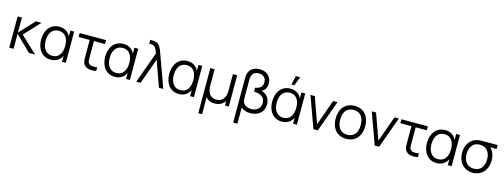

<svg xmlns="http://www.w3.org/2000/svg" viewBox="-14 -1873 8419 3206"><g transform="rotate(15 4196.0 -270.0)"><path d="M69.5 0H144V-260L409 0H516L230 -270L483 -540H385L144 -280V-540H70Z M789 15C878.5 15 948 -29.5 981.5 -105V0H1047.5V-540H981.5V-436.5C948.5 -511 881 -555 791 -555C636 -555 548.5 -431.5 548.5 -270C548.5 -108.5 636 15 789 15ZM796.5 -53.5C682.5 -53.5 626.5 -148 626.5 -270.5C626.5 -396.5 684 -486.5 797 -486.5C909.5 -486.5 965 -397.5 965 -270.5C965 -145.5 910 -53.5 796.5 -53.5Z M1457 4.5C1489.5 9.5 1537.5 8.5 1573 0V-64.5C1545 -59 1512 -57.5 1483.5 -60.5C1455 -63.5 1433 -74.5 1418.5 -100.5C1405 -126.5 1407.5 -152.5 1407.5 -198.5V-472H1599V-540H1142.5V-472H1334V-195.5C1334 -140 1331.5 -102.5 1352 -63.5C1375 -20 1413 -1.5 1457 4.5Z M1896.5 15C1986 15 2055.5 -29.5 2089 -105V0H2155V-540H2089V-436.5C2056 -511 1988.5 -555 1898.5 -555C1743.5 -555 1656 -431.5 1656 -270C1656 -108.5 1743.5 15 1896.5 15ZM1904 -53.5C1790 -53.5 1734 -148 1734 -270.5C1734 -396.5 1791.5 -486.5 1904.5 -486.5C2017 -486.5 2072.5 -397.5 2072.5 -270.5C2072.5 -145.5 2017.5 -53.5 1904 -53.5Z M2265 0H2339.5L2499 -444L2657.5 0H2733L2537 -540C2505.5 -628.5 2478.5 -712.5 2401.5 -729.5C2381.5 -734.5 2355.5 -735 2342.5 -735H2309.5V-670H2334.5C2412.5 -670 2427.5 -627.5 2461 -540Z M3003.5 15C3093 15 3162.5 -29.5 3196 -105V0H3262V-540H3196V-436.5C3163 -511 3095.5 -555 3005.5 -555C2850.5 -555 2763 -431.5 2763 -270C2763 -108.5 2850.5 15 3003.5 15ZM3011 -53.5C2897 -53.5 2841 -148 2841 -270.5C2841 -396.5 2898.5 -486.5 3011.5 -486.5C3124 -486.5 3179.5 -397.5 3179.5 -270.5C3179.5 -145.5 3124.5 -53.5 3011 -53.5Z M3401.5 240H3467.5V-56C3500.5 -11.5 3552 13.5 3618 13.5C3694.5 13.5 3760 -16 3799.5 -76.5V0H3865.5V-540H3792V-252C3792 -130 3736 -56.5 3632.5 -56.5C3519 -56.5 3475.5 -145.5 3475.5 -264.5V-540H3401.5Z M4005 240H4078V-40C4114 -6 4167.5 15 4236 15C4386 15 4473.5 -73 4473.5 -199.5C4473.5 -317.5 4393 -380.5 4324 -394.5C4382 -417 4410.5 -474 4410.5 -543.5C4410.5 -662 4327 -735 4206 -735C4113 -735 4043 -691.5 4017 -616.5C4009 -594 4005 -567.5 4005 -540ZM4239 -55.5C4170.5 -55.5 4105.5 -88.5 4088.5 -143.5C4083 -162 4081 -188.5 4081 -211V-511.5C4081 -535.5 4082 -566.5 4092 -592.5C4110 -643.5 4157.5 -664.5 4208 -664.5C4283.5 -664.5 4335 -619 4335 -543C4335 -463.5 4279 -425.5 4208 -417.5V-350C4324 -347.5 4398 -296.5 4398 -202.5C4398 -114.5 4332.5 -55.5 4239 -55.5Z M4815.5 -780 4780 -625H4830.5L4890 -780ZM4783.5 15C4873 15 4942.5 -29.5 4976 -105V0H5042V-540H4976V-436.5C4943 -511 4875.5 -555 4785.5 -555C4630.5 -555 4543 -431.5 4543 -270C4543 -108.5 4630.5 15 4783.5 15ZM4791 -53.5C4677 -53.5 4621 -148 4621 -270.5C4621 -396.5 4678.5 -486.5 4791.5 -486.5C4904 -486.5 4959.5 -397.5 4959.5 -270.5C4959.5 -145.5 4904.5 -53.5 4791 -53.5Z M5328 0H5404L5600 -540H5524.5L5366 -96L5206.5 -540H5132Z M5895.5 15C6055.5 15 6151.5 -100.5 6151.5 -270.5C6151.5 -437.5 6057.5 -555 5895.5 -555C5737.5 -555 5640 -440.5 5640 -270.5C5640 -103 5734.5 15 5895.5 15ZM5895.5 -55.5C5778.5 -55.5 5718 -140.5 5718 -270.5C5718 -396.5 5774.5 -484.5 5895.5 -484.5C6014.5 -484.5 6073.5 -400.5 6073.5 -270.5C6073.5 -143 6015.5 -55.5 5895.5 -55.5Z M6387.5 0H6463.5L6659.5 -540H6584L6425.5 -96L6266 -540H6191.5Z M7019 4.5C7051.5 9.5 7099.5 8.5 7135 0V-64.5C7107 -59 7074 -57.5 7045.5 -60.5C7017 -63.5 6995 -74.5 6980.5 -100.5C6967 -126.5 6969.5 -152.5 6969.5 -198.5V-472H7161V-540H6704.5V-472H6896V-195.5C6896 -140 6893.5 -102.5 6914 -63.5C6937 -20 6975 -1.5 7019 4.5Z M7458.5 15C7548 15 7617.5 -29.5 7651 -105V0H7717V-540H7651V-436.5C7618 -511 7550.5 -555 7460.5 -555C7305.5 -555 7218 -431.5 7218 -270C7218 -108.5 7305.5 15 7458.5 15ZM7466 -53.5C7352 -53.5 7296 -148 7296 -270.5C7296 -396.5 7353.5 -486.5 7466.5 -486.5C7579 -486.5 7634.5 -397.5 7634.5 -270.5C7634.5 -145.5 7579.5 -53.5 7466 -53.5Z M8082.5 15C8238 15 8338.5 -102.5 8338.5 -263C8338.5 -351 8308 -426 8258.5 -472H8368.5V-540H8136C8097.5 -540 8059.5 -540 8031.5 -535C7905 -512.5 7827 -407 7827 -263C7827 -102.5 7927 15 8082.5 15ZM8082.5 -55.5C7969 -55.5 7905 -138 7905 -263C7905 -380 7963.5 -470.5 8082.5 -469.5C8199.5 -469 8260.5 -383.5 8260.5 -263C8260.5 -140.5 8199.5 -55.5 8082.5 -55.5Z"/></g></svg>

Font: Hauora
Style: Regular
Weight: 400
Designer: Mikhail Sharanda
Foundry: WCYS & Co.
Version: Version 1.010